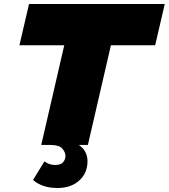

<svg xmlns="http://www.w3.org/2000/svg" viewBox="-20 -724 843 959"><path d="M232 0H186L301 -498H77L125 -704H803L755 -498H534L419 0H374Q417 30 417 81Q417 141 375.5 178Q334 215 267 215Q191 215 145 175L202 82Q225 100 255 100Q284 100 295.5 86Q307 72 307 55Q307 37 291.5 18.5Q276 0 232 0Z"/></svg>

Font: Prodigy Sans Black
Style: Italic
Weight: 900
Italic angle: -13°
Designer: Wei Huang
Foundry: Wei Huang
Version: Version 1.003; ttfautohint (v1.8.3)